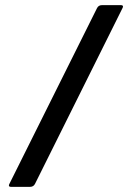

<svg xmlns="http://www.w3.org/2000/svg" viewBox="-20 -727 513 747"><path d="M450.2 -707Q458.5 -707 458.5 -701.7Q458.5 -699.2 456.5 -695.3L116.2 -11.7Q110.4 0 96.7 0H23.4Q14.6 0 14.6 -5.4Q14.6 -7.8 16.6 -11.7L357.4 -695.3Q363.3 -707 376.5 -707Z"/></svg>

Font: UnifrakturMaguntia19
Style: Book
Weight: 400
Designer: j. 'mach' wust, Gerrit Ansmann, Georg Duffner, based on a font by Peter Wiegel, original typeface by Carl Albert Fahrenw
Version: Version 2017-03-19